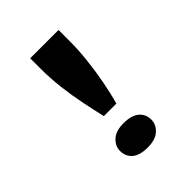

<svg xmlns="http://www.w3.org/2000/svg" viewBox="-204 -820 944 944"><g transform="rotate(-45 268.0 -348.5)"><path d="M225 -251Q212 -307 199 -370.5Q186 -434 178 -501.5Q170 -569 170 -632V-708H367V-632Q367 -569 359.5 -502Q352 -435 340 -371Q328 -307 312 -251ZM269 11Q214 11 187 -12Q160 -35 160 -74Q160 -107 187.5 -132.5Q215 -158 269 -158Q323 -158 350.5 -135Q378 -112 378 -74Q378 -40 350.5 -14.5Q323 11 269 11Z"/></g></svg>

Font: Lexend Tera SemiBold
Style: Regular
Weight: 600
Version: Version 1.007